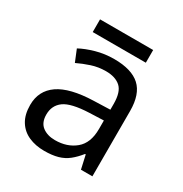

<svg xmlns="http://www.w3.org/2000/svg" viewBox="-161 -799 884 930"><g transform="rotate(30 280.5 -333.5)"><path d="M288 -545Q386 -545 433 -502Q480 -459 480 -365V0H416L399 -76H395Q372 -47 347.5 -27.5Q323 -8 291.5 1Q260 10 215 10Q167 10 128.5 -7Q90 -24 68 -59.5Q46 -95 46 -149Q46 -229 109 -272.5Q172 -316 303 -320L394 -323V-355Q394 -422 365 -448Q336 -474 283 -474Q241 -474 203 -461.5Q165 -449 132 -433L105 -499Q140 -518 188 -531.5Q236 -545 288 -545ZM314 -259Q214 -255 175.5 -227Q137 -199 137 -148Q137 -103 164.5 -82Q192 -61 235 -61Q303 -61 348 -98.5Q393 -136 393 -214V-262ZM429 -677V-606H132V-677Z"/></g></svg>

Font: Noto Sans Khmer UI
Style: Regular
Weight: 400
Designer: Danh Hong and the Monotype Design Team
Foundry: Monotype Imaging Inc.
Version: Version 2.002